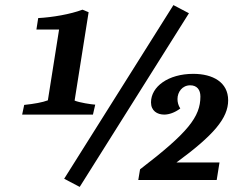

<svg xmlns="http://www.w3.org/2000/svg" viewBox="-20 -707 974 754"><path d="M293 27 722 -655 661 -687 232 -5ZM67 -257H345L354 -296C338 -297 292 -304 273 -312L328 -659L304 -669C256 -651 186 -639 130 -636L123 -591H212L168 -313C147 -305 114 -299 75 -295ZM523 0H831L842 -69H673C819 -176 876 -243 876 -313C876 -384 816 -417 739 -417C641 -417 573 -367 573 -305C573 -272 597 -257 625 -257C644 -257 667 -265 688 -281C680 -293 677 -306 677 -318C677 -346 696 -372 727 -372C753 -372 767 -355 767 -328C767 -248 718 -186 530 -42Z"/></svg>

Font: Caladea
Style: Bold Italic
Weight: 700
Italic angle: -9°
Designer: Carolina Giovagnoli and Andres Torresi
Foundry: Carolina Giovagnoli & Andres Torresi
Version: Version 1.001;hotconv 1.0.109;makeotfexe 2.5.65596